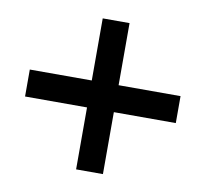

<svg xmlns="http://www.w3.org/2000/svg" viewBox="-71 -732 810 757"><g transform="rotate(10 334.5 -353.0)"><path d="M280.8 -50.3H388.2V-298.3H636.2V-406.2H388.2V-654.8H280.8V-406.2H32.7V-298.3H280.8Z"/></g></svg>

Font: Decalotype SemiBold
Style: Regular
Weight: 600
Designer: Alfredo Marco Pradil
Foundry: Alfredo Marco Pradil
Version: Version 1.0